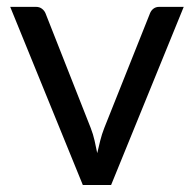

<svg xmlns="http://www.w3.org/2000/svg" viewBox="-20 -526 552 546"><path d="M9 -506.5H82Q92.5 -506.5 99.5 -501Q106.5 -495.5 109.5 -488L238 -162Q245 -144 249 -126Q253 -108 256.5 -90.5Q260.5 -108 265 -126Q269.5 -144 276.5 -162L406.5 -488Q409.5 -496 416.2 -501.2Q423 -506.5 433 -506.5H502.5L296 0H215.5Z"/></svg>

Font: LatoHex
Style: Regular
Weight: 400
Designer: Lukasz Dziedzic
Foundry: tyPoland Lukasz Dziedzic
Version: Version 1.104; Western+Polish opensource